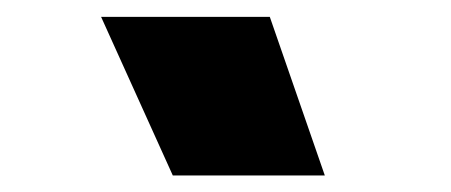

<svg xmlns="http://www.w3.org/2000/svg" viewBox="-20 -800 540 230"><path d="M101.1 -779.8H303.2L369.1 -589.8H187Z"/></svg>

Font: Cooper Hewitt
Style: Heavy Italic
Weight: 714
Designer: Village Type and Design LLC
Foundry: Cooper Hewitt Smithsonian Design Museum
Version: 1.000